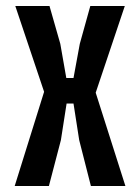

<svg xmlns="http://www.w3.org/2000/svg" viewBox="-20 -620 465 640"><path d="M29 0 127 -314 31 -600H145L181 -474L201 -360H225L246 -474L281 -600H396L299 -311L398 0H283L244 -153L225 -275H202L183 -153L143 0Z"/></svg>

Font: Big Shoulders Text
Style: Bold
Weight: 700
Designer: Patric King
Foundry: XO Type Co
Version: Version 1.000; ttfautohint (v1.8.2)